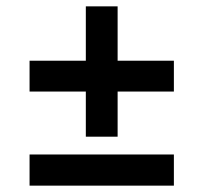

<svg xmlns="http://www.w3.org/2000/svg" viewBox="-20 -584 640 604"><path d="M250 -154V-296H73V-393H250V-564H350V-393H527V-296H350V-154ZM73 0V-98H527V0Z"/></svg>

Font: Source Code Pro
Style: Bold Italic
Weight: 700
Italic angle: -11°
Monospace: yes
Designer: Paul D. Hunt, Teo Tuominen
Foundry: Adobe Systems Incorporated
Version: Version 1.050;PS 1.000;hotconv 16.6.51;makeotf.lib2.5.65220